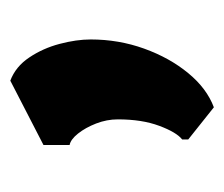

<svg xmlns="http://www.w3.org/2000/svg" viewBox="-52 -144 445 382"><g transform="rotate(-90 171.0 47.5)"><path d="M85 199V187Q99.5 175.5 112.2 141.2Q125 107 125 59Q125 37 116.8 15.8Q108.5 -5.5 96.8 -20.2Q85 -35 74 -37V-89L202 -155Q230 -144.5 248.2 -117.2Q266.5 -90 275.2 -56.8Q284 -23.5 284 5Q284 60.5 265.8 111.2Q247.5 162 217 199Q186.5 236 149 250Z"/></g></svg>

Font: Merriweather Sans Black
Style: Regular
Weight: 900
Designer: Eben Sorkin
Foundry: Eben Sorkin
Version: Version 1.008; ttfautohint (v1.7.19-72a1) -l 8 -r 50 -G 200 